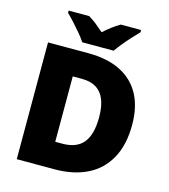

<svg xmlns="http://www.w3.org/2000/svg" viewBox="-132 -1031 998 1134"><g transform="rotate(15 367.0 -463.5)"><path d="M683 -372Q683 -248 636.5 -165Q590 -82 506 -41Q422 0 308 0H77V-714H324Q439 -714 519 -674.5Q599 -635 641 -559Q683 -483 683 -372ZM483 -365Q483 -430 465.5 -473Q448 -516 413.5 -537Q379 -558 326 -558H270V-158H313Q401 -158 442 -209Q483 -260 483 -365ZM272 -767Q257 -790 234.5 -817Q212 -844 188.5 -869.5Q165 -895 146 -913V-927H272Q298 -911 319.5 -894Q341 -877 367 -854Q393 -877 416 -894.5Q439 -912 465 -927H589V-913Q572 -896 548.5 -870.5Q525 -845 502.5 -817.5Q480 -790 464 -767Z"/></g></svg>

Font: Noto Sans Khmer Black
Style: Regular
Weight: 900
Version: Version 2.003